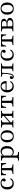

<svg xmlns="http://www.w3.org/2000/svg" viewBox="2844 -3310 653 6380"><g transform="rotate(-90 3170.0 -120.5)"><path d="M262.9 11.3Q201.6 11.3 156.9 -14.9Q112.1 -41.1 87.9 -89.9Q63.7 -138.7 63.7 -204.8Q63.7 -272.6 88.7 -322.6Q113.7 -372.6 160.1 -399.6Q206.5 -426.6 269.4 -426.6Q316.1 -426.6 352.4 -412.9Q388.7 -399.2 409.7 -375.4Q430.6 -351.6 430.6 -321Q430.6 -293.5 413.7 -275.8Q396.8 -258.1 371.8 -258.1Q350.8 -258.1 338.7 -269Q326.6 -279.8 326.6 -297.6Q326.6 -312.1 333.5 -323.4Q340.3 -334.7 347.2 -344.8Q354 -354.8 354 -364.5Q354 -378.2 334.7 -386.7Q315.3 -395.2 283.9 -395.2Q215.3 -395.2 178.6 -348.4Q141.9 -301.6 141.9 -212.9Q141.9 -125 177.4 -78.2Q212.9 -31.5 280.6 -31.5Q322.6 -31.5 355.2 -51.6Q387.9 -71.8 409.7 -112.9L437.1 -93.5Q414.5 -43.5 369.4 -16.1Q324.2 11.3 262.9 11.3Z M582.3 0V-31.5Q647.6 -32.3 675 -48Q702.4 -63.7 702.4 -100V-382.3H679Q644.4 -382.3 622.2 -371Q600 -359.7 587.1 -329.4Q574.2 -299.2 567.7 -244.4H535.5Q537.1 -255.6 537.9 -271.8Q538.7 -287.9 538.7 -307.3Q538.7 -326.6 537.1 -357.7Q535.5 -388.7 532.3 -415.3Q551.6 -415.3 574.2 -414.5Q596.8 -413.7 623 -413.3Q649.2 -412.9 677.8 -412.5Q706.5 -412.1 738.7 -412.1Q771 -412.1 800 -412.5Q829 -412.9 854.8 -413.3Q880.6 -413.7 903.6 -414.5Q926.6 -415.3 945.2 -415.3Q942.7 -388.7 941.1 -357.7Q939.5 -326.6 939.5 -307.3Q939.5 -287.9 940.3 -271.8Q941.1 -255.6 941.9 -244.4H909.7Q904 -299.2 891.1 -329.4Q878.2 -359.7 856 -371Q833.9 -382.3 798.4 -382.3H775V-100Q775 -63.7 802.8 -48Q830.6 -32.3 896 -31.5V0Q871.8 -0.8 827.4 -2Q783.1 -3.2 739.5 -3.2Q695.2 -3.2 650.8 -2Q606.5 -0.8 582.3 0Z M1022.6 186.3V154.8Q1077.4 154 1098.4 141.5Q1119.4 129 1119.4 96.8V-312.9Q1119.4 -351.6 1097.6 -366.9Q1075.8 -382.3 1022.6 -383.9V-415.3Q1037.1 -414.5 1054.4 -413.7Q1071.8 -412.9 1091.1 -412.9Q1148.4 -412.9 1191.9 -424.2V92.7Q1191.9 126.6 1219.4 140.3Q1246.8 154 1312.9 154.8V186.3Q1297.6 185.5 1271.8 185.1Q1246 184.7 1216.1 183.9Q1186.3 183.1 1157.3 183.1Q1116.1 183.1 1079 184.3Q1041.9 185.5 1022.6 186.3ZM1312.9 11.3Q1266.1 11.3 1231.5 -8.1Q1196.8 -27.4 1183.9 -59.7L1189.5 -87.1Q1201.6 -58.9 1230.6 -41.9Q1259.7 -25 1297.6 -25Q1360.5 -25 1394.8 -73Q1429 -121 1429 -209.7Q1429 -293.5 1397.6 -339.9Q1366.1 -386.3 1308.9 -386.3Q1270.2 -386.3 1234.7 -362.5Q1199.2 -338.7 1184.7 -299.2L1180.6 -322.6Q1193.5 -369.4 1236.3 -398Q1279 -426.6 1334.7 -426.6Q1387.1 -426.6 1426.2 -400.4Q1465.3 -374.2 1486.3 -326.6Q1507.3 -279 1507.3 -215.3Q1507.3 -146.8 1483.1 -95.6Q1458.9 -44.4 1415.3 -16.5Q1371.8 11.3 1312.9 11.3Z M1830.6 11.3Q1773.4 11.3 1727.4 -12.1Q1681.5 -35.5 1654.8 -83.5Q1628.2 -131.5 1628.2 -207.3Q1628.2 -283.1 1654.8 -331.5Q1681.5 -379.8 1727.4 -403.2Q1773.4 -426.6 1830.6 -426.6Q1888.7 -426.6 1933.9 -403.2Q1979 -379.8 2006 -331.5Q2033.1 -283.1 2033.1 -207.3Q2033.1 -132.3 2006 -83.9Q1979 -35.5 1933.9 -12.1Q1888.7 11.3 1830.6 11.3ZM1830.6 -20.2Q1884.7 -20.2 1919.8 -65.3Q1954.8 -110.5 1954.8 -207.3Q1954.8 -304 1919.8 -349.6Q1884.7 -395.2 1830.6 -395.2Q1775.8 -395.2 1741.1 -349.6Q1706.5 -304 1706.5 -207.3Q1706.5 -110.5 1741.1 -65.3Q1775.8 -20.2 1830.6 -20.2Z M2438.7 0V-31.5Q2478.2 -32.3 2492.7 -44.4Q2507.3 -56.5 2507.3 -89.5V-329Q2507.3 -358.1 2492.3 -370.2Q2477.4 -382.3 2438.7 -383.1V-414.5Q2454 -413.7 2483.9 -412.5Q2513.7 -411.3 2544.4 -411.3Q2580.6 -411.3 2619.4 -412.5Q2658.1 -413.7 2676.6 -414.5V-383.1Q2640.3 -382.3 2619 -377Q2597.6 -371.8 2588.7 -359.3Q2579.8 -346.8 2579.8 -325V-89.5Q2579.8 -67.7 2588.7 -55.2Q2597.6 -42.7 2619 -37.5Q2640.3 -32.3 2676.6 -31.5V0Q2658.1 -0.8 2619.4 -2Q2580.6 -3.2 2544.4 -3.2Q2513.7 -3.2 2483.9 -2Q2454 -0.8 2438.7 0ZM2123.4 0V-31.5Q2178.2 -32.3 2199.2 -44.4Q2220.2 -56.5 2220.2 -89.5V-325Q2220.2 -358.1 2199.2 -370.2Q2178.2 -382.3 2123.4 -383.1V-414.5Q2141.9 -413.7 2180.6 -412.5Q2219.4 -411.3 2254.8 -411.3Q2286.3 -411.3 2316.1 -412.5Q2346 -413.7 2361.3 -414.5V-383.1Q2322.6 -382.3 2307.7 -370.2Q2292.7 -358.1 2292.7 -325V-85.5Q2292.7 -56.5 2308.1 -44.4Q2323.4 -32.3 2361.3 -31.5V0Q2346 -0.8 2316.1 -2Q2286.3 -3.2 2254.8 -3.2Q2219.4 -3.2 2180.6 -2Q2141.9 -0.8 2123.4 0ZM2279.8 -81.5 2262.9 -106.5 2520.2 -333.1 2537.1 -308.1Z M2819.4 0V-31.5Q2884.7 -32.3 2912.1 -48Q2939.5 -63.7 2939.5 -100V-382.3H2916.1Q2881.5 -382.3 2859.3 -371Q2837.1 -359.7 2824.2 -329.4Q2811.3 -299.2 2804.8 -244.4H2772.6Q2774.2 -255.6 2775 -271.8Q2775.8 -287.9 2775.8 -307.3Q2775.8 -326.6 2774.2 -357.7Q2772.6 -388.7 2769.4 -415.3Q2788.7 -415.3 2811.3 -414.5Q2833.9 -413.7 2860.1 -413.3Q2886.3 -412.9 2914.9 -412.5Q2943.5 -412.1 2975.8 -412.1Q3008.1 -412.1 3037.1 -412.5Q3066.1 -412.9 3091.9 -413.3Q3117.7 -413.7 3140.7 -414.5Q3163.7 -415.3 3182.3 -415.3Q3179.8 -388.7 3178.2 -357.7Q3176.6 -326.6 3176.6 -307.3Q3176.6 -287.9 3177.4 -271.8Q3178.2 -255.6 3179 -244.4H3146.8Q3141.1 -299.2 3128.2 -329.4Q3115.3 -359.7 3093.1 -371Q3071 -382.3 3035.5 -382.3H3012.1V-100Q3012.1 -63.7 3039.9 -48Q3067.7 -32.3 3133.1 -31.5V0Q3108.9 -0.8 3064.5 -2Q3020.2 -3.2 2976.6 -3.2Q2932.3 -3.2 2887.9 -2Q2843.5 -0.8 2819.4 0Z M3486.3 11.3Q3426.6 11.3 3381.9 -14.9Q3337.1 -41.1 3312.9 -89.9Q3288.7 -138.7 3288.7 -205.6Q3288.7 -272.6 3312.9 -322.2Q3337.1 -371.8 3383.1 -399.2Q3429 -426.6 3491.1 -426.6Q3546.8 -426.6 3586.3 -405.2Q3625.8 -383.9 3646.8 -340.3Q3667.7 -296.8 3666.1 -229H3335.5L3334.7 -259.7H3587.9Q3589.5 -300 3578.2 -330.6Q3566.9 -361.3 3544.4 -378.6Q3521.8 -396 3487.1 -396Q3440.3 -396 3406.9 -359.7Q3373.4 -323.4 3366.9 -252.4L3368.5 -250Q3367.7 -241.9 3367.3 -232.3Q3366.9 -222.6 3366.9 -212.1Q3366.9 -125.8 3402.4 -78.6Q3437.9 -31.5 3505.6 -31.5Q3547.6 -31.5 3581 -51.2Q3614.5 -71 3637.9 -112.9L3665.3 -93.5Q3641.9 -44.4 3595.2 -16.5Q3548.4 11.3 3486.3 11.3Z M3815.3 11.3Q3778.2 11.3 3755.2 -9.3Q3732.3 -29.8 3732.3 -61.3Q3732.3 -87.1 3748 -103.2Q3763.7 -119.4 3787.9 -119.4Q3807.3 -119.4 3818.5 -109.7Q3829.8 -100 3829.8 -83.1Q3829.8 -70.2 3824.2 -60.9Q3818.5 -51.6 3813.3 -45.6Q3808.1 -39.5 3808.1 -32.3Q3808.1 -21.8 3821.8 -21.8Q3837.9 -21.8 3851.2 -36.3Q3864.5 -50.8 3876.2 -85.5Q3887.9 -120.2 3896 -179Q3904 -237.9 3908.1 -325Q3909.7 -358.9 3886.7 -370.6Q3863.7 -382.3 3811.3 -383.1V-414.5Q3829 -413.7 3857.7 -412.9Q3886.3 -412.1 3914.5 -412.1Q3935.5 -412.1 3960.1 -413.3Q3984.7 -414.5 4014.5 -414.5Q4045.2 -414.5 4069.8 -413.3Q4094.4 -412.1 4118.5 -412.1Q4155.6 -412.1 4193.5 -412.9Q4231.5 -413.7 4250.8 -414.5V-383.1Q4196.8 -382.3 4175 -370.2Q4153.2 -358.1 4153.2 -325V-89.5Q4153.2 -56.5 4175 -44.4Q4196.8 -32.3 4250.8 -31.5V0Q4231.5 -0.8 4193.1 -2Q4154.8 -3.2 4117.7 -3.2Q4082.3 -3.2 4045.6 -2Q4008.9 -0.8 3990.3 0V-31.5Q4040.3 -32.3 4060.5 -44.4Q4080.6 -56.5 4080.6 -89.5V-385.5L4083.9 -382.3H3937.9L3942.7 -385.5Q3938.7 -287.1 3931.9 -217.7Q3925 -148.4 3914.1 -103.6Q3903.2 -58.9 3888.7 -33.9Q3874.2 -8.9 3856 1.2Q3837.9 11.3 3815.3 11.3Z M4539.5 11.3Q4478.2 11.3 4433.5 -14.9Q4388.7 -41.1 4364.5 -89.9Q4340.3 -138.7 4340.3 -204.8Q4340.3 -272.6 4365.3 -322.6Q4390.3 -372.6 4436.7 -399.6Q4483.1 -426.6 4546 -426.6Q4592.7 -426.6 4629 -412.9Q4665.3 -399.2 4686.3 -375.4Q4707.3 -351.6 4707.3 -321Q4707.3 -293.5 4690.3 -275.8Q4673.4 -258.1 4648.4 -258.1Q4627.4 -258.1 4615.3 -269Q4603.2 -279.8 4603.2 -297.6Q4603.2 -312.1 4610.1 -323.4Q4616.9 -334.7 4623.8 -344.8Q4630.6 -354.8 4630.6 -364.5Q4630.6 -378.2 4611.3 -386.7Q4591.9 -395.2 4560.5 -395.2Q4491.9 -395.2 4455.2 -348.4Q4418.5 -301.6 4418.5 -212.9Q4418.5 -125 4454 -78.2Q4489.5 -31.5 4557.3 -31.5Q4599.2 -31.5 4631.9 -51.6Q4664.5 -71.8 4686.3 -112.9L4713.7 -93.5Q4691.1 -43.5 4646 -16.1Q4600.8 11.3 4539.5 11.3Z M4858.9 0V-31.5Q4924.2 -32.3 4951.6 -48Q4979 -63.7 4979 -100V-382.3H4955.6Q4921 -382.3 4898.8 -371Q4876.6 -359.7 4863.7 -329.4Q4850.8 -299.2 4844.4 -244.4H4812.1Q4813.7 -255.6 4814.5 -271.8Q4815.3 -287.9 4815.3 -307.3Q4815.3 -326.6 4813.7 -357.7Q4812.1 -388.7 4808.9 -415.3Q4828.2 -415.3 4850.8 -414.5Q4873.4 -413.7 4899.6 -413.3Q4925.8 -412.9 4954.4 -412.5Q4983.1 -412.1 5015.3 -412.1Q5047.6 -412.1 5076.6 -412.5Q5105.6 -412.9 5131.5 -413.3Q5157.3 -413.7 5180.2 -414.5Q5203.2 -415.3 5221.8 -415.3Q5219.4 -388.7 5217.7 -357.7Q5216.1 -326.6 5216.1 -307.3Q5216.1 -287.9 5216.9 -271.8Q5217.7 -255.6 5218.5 -244.4H5186.3Q5180.6 -299.2 5167.7 -329.4Q5154.8 -359.7 5132.7 -371Q5110.5 -382.3 5075 -382.3H5051.6V-100Q5051.6 -63.7 5079.4 -48Q5107.3 -32.3 5172.6 -31.5V0Q5148.4 -0.8 5104 -2Q5059.7 -3.2 5016.1 -3.2Q4971.8 -3.2 4927.4 -2Q4883.1 -0.8 4858.9 0Z M5315.3 0V-31.5Q5370.2 -32.3 5391.1 -45.2Q5412.1 -58.1 5412.1 -89.5V-325Q5412.1 -357.3 5391.5 -369.8Q5371 -382.3 5315.3 -383.1V-414.5Q5327.4 -414.5 5349.2 -414.1Q5371 -413.7 5396.4 -412.9Q5421.8 -412.1 5446 -412.1Q5478.2 -412.1 5506.9 -413.3Q5535.5 -414.5 5561.3 -414.5Q5650.8 -414.5 5693.5 -389.9Q5736.3 -365.3 5736.3 -316.1Q5736.3 -279 5707.7 -254Q5679 -229 5627.4 -217.7V-216.9Q5697.6 -211.3 5731.5 -187.5Q5765.3 -163.7 5765.3 -120.2Q5765.3 -62.1 5712.9 -31Q5660.5 0 5560.5 0Q5533.1 0 5504.8 -1.6Q5476.6 -3.2 5445.2 -3.2Q5421.8 -3.2 5396.8 -2.4Q5371.8 -1.6 5350 -1.2Q5328.2 -0.8 5315.3 0ZM5562.1 -31.5Q5627.4 -31.5 5658.5 -54Q5689.5 -76.6 5689.5 -119.4Q5689.5 -157.3 5661.7 -177Q5633.9 -196.8 5578.2 -196.8H5457.3V-226.6H5536.3Q5605.6 -226.6 5633.5 -245.2Q5661.3 -263.7 5661.3 -305.6Q5661.3 -345.2 5637.9 -363.7Q5614.5 -382.3 5561.3 -382.3H5479L5484.7 -387.1V-89.5Q5484.7 -57.3 5501.6 -44.4Q5518.5 -31.5 5562.1 -31.5Z M6075 11.3Q6017.7 11.3 5971.8 -12.1Q5925.8 -35.5 5899.2 -83.5Q5872.6 -131.5 5872.6 -207.3Q5872.6 -283.1 5899.2 -331.5Q5925.8 -379.8 5971.8 -403.2Q6017.7 -426.6 6075 -426.6Q6133.1 -426.6 6178.2 -403.2Q6223.4 -379.8 6250.4 -331.5Q6277.4 -283.1 6277.4 -207.3Q6277.4 -132.3 6250.4 -83.9Q6223.4 -35.5 6178.2 -12.1Q6133.1 11.3 6075 11.3ZM6075 -20.2Q6129 -20.2 6164.1 -65.3Q6199.2 -110.5 6199.2 -207.3Q6199.2 -304 6164.1 -349.6Q6129 -395.2 6075 -395.2Q6020.2 -395.2 5985.5 -349.6Q5950.8 -304 5950.8 -207.3Q5950.8 -110.5 5985.5 -65.3Q6020.2 -20.2 6075 -20.2Z"/></g></svg>

Font: Playfair 12pt Light
Style: Regular
Weight: 300
Designer: Claus Eggers Sørensen
Foundry: Claus Eggers Sørensen
Version: Version 2.000;gftools[0.9.28]